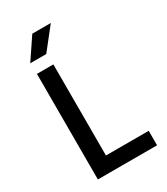

<svg xmlns="http://www.w3.org/2000/svg" viewBox="-237 -1091 1038 1194"><g transform="rotate(-30 282.5 -494.5)"><path d="M97 0ZM525 -104V0H100V-758H218V-104ZM200 -989H333L212 -836H97Z"/></g></svg>

Font: Biryani SemiBold
Style: Regular
Weight: 600
Designer: Dan Reynolds and Mathieu Réguer
Foundry: Dan Reynolds and Mathieu Réguer
Version: Version 1.004; ttfautohint (v1.1) -l 5 -r 5 -G 72 -x 0 -D la